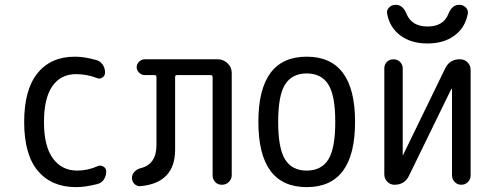

<svg xmlns="http://www.w3.org/2000/svg" viewBox="-20 -765 2040 795"><path d="M294.9 9.8Q193.4 9.8 136.7 -57.6Q80.1 -125 80.1 -259.8Q80.1 -393.6 135.3 -461.9Q190.4 -530.3 290 -530.3Q329.1 -530.3 377.9 -516.6Q394.5 -512.7 404.8 -498Q415 -483.4 415 -464.8Q415 -451.2 403.8 -443.8Q392.6 -436.5 379.9 -442.4Q338.9 -458 294.9 -458Q231.4 -458 196.8 -408.2Q162.1 -358.4 162.1 -259.8Q162.1 -159.2 199.2 -108.9Q236.3 -58.6 299.8 -58.6Q342.8 -58.6 384.8 -77.1Q396.5 -82 408.2 -75.2Q419.9 -68.4 419.9 -54.7Q419.9 -37.1 410.2 -22Q400.4 -6.8 382.8 -2.9Q334 9.8 294.9 9.8Z M560.5 5.9Q546.9 6.8 536.6 -3.4Q526.4 -13.7 526.4 -29.3Q526.4 -43 536.6 -53.7Q546.9 -64.5 561.5 -68.4Q627.9 -84 627.9 -165V-446.3Q627.9 -454.1 619.1 -454.1H579.1Q566.4 -454.1 556.2 -463.9Q545.9 -473.6 545.9 -486.8Q545.9 -500 556.2 -509.8Q566.4 -519.5 579.1 -519.5H881.8Q905.3 -519.5 922.4 -502.9Q939.5 -486.3 939.5 -462.9V-39.1Q939.5 -23.4 927.7 -11.7Q916 0 898.9 0Q881.8 0 871.1 -11.2Q860.4 -22.5 860.4 -39.1V-446.3Q860.4 -454.1 850.6 -454.1H712.9Q705.1 -454.1 705.1 -446.3V-143.6Q704.1 -6.8 560.5 5.9Z M1339.4 -415.5Q1310.5 -460.9 1250 -460.9Q1189.5 -460.9 1160.6 -415.5Q1131.8 -370.1 1131.8 -260.3Q1131.8 -150.4 1160.6 -104.5Q1189.5 -58.6 1250 -58.6Q1310.5 -58.6 1339.4 -104.5Q1368.2 -150.4 1368.2 -260.3Q1368.2 -370.1 1339.4 -415.5ZM1450.2 -260.3Q1450.2 9.8 1250 9.8Q1049.8 9.8 1049.8 -260.3Q1049.8 -530.3 1250 -530.3Q1450.2 -530.3 1450.2 -260.3Z M1881.8 -745.1Q1897.5 -745.1 1908.7 -733.9Q1919.9 -722.7 1917 -708Q1906.2 -650.4 1861.8 -617.7Q1817.4 -585 1750 -585Q1682.6 -585 1638.2 -617.7Q1593.8 -650.4 1583 -708Q1580.1 -722.7 1590.8 -733.9Q1601.6 -745.1 1618.2 -745.1Q1648.4 -745.1 1663.1 -708Q1684.6 -655.3 1750.5 -655.3Q1816.4 -655.3 1836.9 -708Q1851.6 -745.1 1881.8 -745.1ZM1613.3 0Q1595.7 0 1583.5 -12.7Q1571.3 -25.4 1571.3 -43V-482.4Q1571.3 -498 1582 -508.8Q1592.8 -519.5 1608.9 -519.5Q1625 -519.5 1636.2 -508.8Q1647.5 -498 1647.5 -482.4V-124V-123Q1649.4 -123 1649.4 -124L1823.2 -481.4Q1841.8 -520.5 1885.7 -519.5Q1903.3 -519.5 1916 -506.8Q1928.7 -494.1 1928.7 -475.6V-39.1Q1928.7 -22.5 1917.5 -11.2Q1906.2 0 1890.1 0Q1874 0 1862.8 -11.2Q1851.6 -22.5 1851.6 -39.1V-396.5Q1851.6 -397.5 1850.6 -397.5Q1848.6 -397.5 1848.6 -396.5L1673.8 -38.1Q1656.2 0 1613.3 0Z"/></svg>

Font: Rounded Mgen+ 2m regular
Style: Regular
Weight: 400
Designer: [Source Han Sans]
Ryoko NISHIZUKA  (kana & ideographs); Paul D. Hunt (Latin, Greek & Cyrillic); Wenlong ZHANG  (bopomofo
Version: Version 1.059.20150602